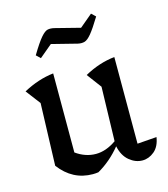

<svg xmlns="http://www.w3.org/2000/svg" viewBox="-109 -807 787 901"><g transform="rotate(-15 284.0 -356.0)"><path d="M70 -75 80 -377 26 -448Q100 -488 173 -496V-112Q219 -79 270 -79Q319 -79 369 -114L376 -377L323 -448Q395 -488 470 -496V-75L564 -82Q557 -37 530.5 -15Q504 7 473 7Q439 7 409.5 -17.5Q380 -42 370 -89Q321 -29 258 7Q245 9 231 9Q133 9 70 -75ZM136 -580 116 -599Q149 -654 168.5 -676.5Q188 -699 202 -701.5Q216 -704 233 -700L355 -669L417 -721L437 -702Q406 -651 387 -628Q368 -605 353.5 -601Q339 -597 321 -601L198 -632Z"/></g></svg>

Font: Piazzolla Medium
Style: Regular
Weight: 500
Designer: Juan Pablo del Peral
Foundry: Huerta Tipografica
Version: Version 1.330